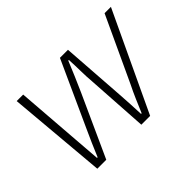

<svg xmlns="http://www.w3.org/2000/svg" viewBox="-98 -679 879 879"><g transform="rotate(-45 341.5 -240.0)"><path d="M110 0 68 -480H110L134 -166Q137 -134 139 -101.5Q141 -69 144 -36H148Q162 -69 176 -101.5Q190 -134 205 -166L348 -480H400L422 -166Q424 -134 426 -101.5Q428 -69 429 -36H433Q447 -69 461 -101.5Q475 -134 491 -166L637 -480H678L452 0H395L376 -299Q373 -334 372.5 -371Q372 -408 370 -444H366Q351 -408 335.5 -371Q320 -334 304 -299L168 0Z"/></g></svg>

Font: Source Sans 3 Light
Style: Italic
Weight: 300
Italic angle: -11°
Designer: Paul D. Hunt
Foundry: Adobe
Version: Version 3.046;hotconv 1.0.118;makeotfexe 2.5.65603